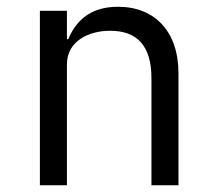

<svg xmlns="http://www.w3.org/2000/svg" viewBox="-20 -548 640 568"><path d="M178 0V-358C178 -426 242 -457 306 -457C386 -457 428 -412 428 -317V0H508V-331C508 -456 437 -528 329 -528C244 -528 203 -483 182 -432H178V-516H98V0Z"/></svg>

Font: IBM Mono
Style: Regular
Weight: 400
Monospace: yes
Designer: Mike Abbink, Paul van der Laan, Pieter van Rosmalen
Foundry: Bold Monday
Version: Version 2.3